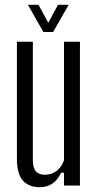

<svg xmlns="http://www.w3.org/2000/svg" viewBox="-20 -774 408 801"><path d="M147 7Q100 7 75.2 -21Q50.5 -49 50.5 -112V-600H117V-107.5Q117 -74.5 129.2 -59.8Q141.5 -45 168 -45Q194.5 -45 216 -61Q237.5 -77 247 -106V-600H313.5V0H247V-53.5H235Q220.5 -23 198.5 -8Q176.5 7 147 7ZM161 -640.5 96.5 -754H140.5L181.5 -679L222 -754H266.5L201.5 -640.5Z"/></svg>

Font: Big Shoulders Display Thin
Style: Regular
Weight: 400
Version: Version 2.002